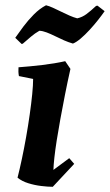

<svg xmlns="http://www.w3.org/2000/svg" viewBox="-20 -707 423 739"><path d="M107.5 -403.2 52.8 -414.2Q49.8 -430 51.2 -448Q93.8 -451.1 141.9 -456.7Q190 -462.4 231 -471.5L251.1 -441.8Q239.7 -391.1 230.1 -342.3Q220.4 -293.6 212.4 -249.2Q204.4 -204.7 198.4 -167.2Q192.5 -129.6 189.3 -100.5Q186.1 -71.4 185.6 -53L246.5 -98.2L265.6 -76.3L183.1 12Q164.5 12 139 8.9Q113.5 5.9 89.1 -1.7Q64.6 -9.2 47.5 -23.1Q55.6 -54.8 64.2 -95.3Q72.8 -135.7 80.6 -179.8Q88.4 -223.9 94.4 -266.4Q100.5 -308.9 104 -344.5Q107.5 -380.1 107.5 -403.2ZM260.7 -539.3Q243.8 -544.1 226.3 -551.8Q208.8 -559.6 191.8 -568Q174.9 -576.4 159.5 -582.2Q144.2 -588.1 131.6 -588.6Q114.2 -578.7 99.1 -565.8Q84.1 -552.8 67.7 -538.8L63.2 -537.8L38.7 -561.5Q51.8 -580.5 69.7 -604.4Q87.6 -628.3 109.9 -651Q132.3 -673.7 157.2 -686.7Q169 -683.8 183.8 -677.1Q198.6 -670.4 214.9 -662.3Q231.2 -654.2 247.4 -647.1Q263.6 -640 277.3 -636.4Q296.8 -640.8 313.1 -653Q329.4 -665.2 349.8 -684.2L355.3 -685.2L382.7 -664Q373.1 -650 357.9 -630.7Q342.8 -611.4 325.1 -592.2Q307.4 -572.9 290.5 -558.6Q273.6 -544.3 260.7 -539.3Z"/></svg>

Font: Labrada
Style: Italic
Weight: 400
Italic angle: -7°
Designer: Mercedes Jáuregui
Foundry: Omnibus-Type Team
Version: Version 1.000